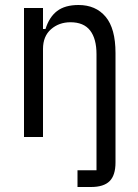

<svg xmlns="http://www.w3.org/2000/svg" viewBox="-20 -548 553 768"><path d="M290 133H366V-331Q366 -393 340.5 -426Q315 -459 262 -459Q216 -459 184 -431Q152 -403 152 -352V0H76V-516H152V-432H162Q177 -480 208.5 -504Q240 -528 294 -528Q363 -528 402.5 -481Q442 -434 442 -336V102Q442 153 418.5 176.5Q395 200 344 200H290Z"/></svg>

Font: IBM Plex Sans Cond
Style: Regular
Weight: 400
Width: 3
Designer: Mike Abbink, Paul van der Laan, Pieter van Rosmalen
Foundry: Bold Monday
Version: Version 1.3